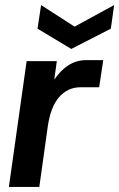

<svg xmlns="http://www.w3.org/2000/svg" viewBox="-20 -737 470 757"><path d="M15 0 85 -496H204L194 -423Q218 -459 249.5 -479.5Q281 -500 321 -500H387L371 -393H298Q247 -393 213 -354Q179 -315 168 -236L135 0ZM261 -544 128 -624 142 -717 274 -632 430 -717 417 -624Z"/></svg>

Font: Host Grotesk SemiBold
Style: Italic
Weight: 600
Italic angle: -8°
Designer: Doğukan Karapınar based on Poppins by Indian Type Foundry, Jonny Pinhorn
Foundry: Element Type
Version: Version 1.001; ttfautohint (v1.8.4.7-5d5b)